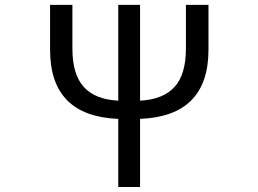

<svg xmlns="http://www.w3.org/2000/svg" viewBox="-20 -753 1040 773"><path d="M728.5 -733.4H819.3V-552.7Q819.3 -285.2 543.9 -274.4V0H456.1V-274.4Q181.6 -285.2 181.6 -552.7V-733.4H271.5V-557.6Q271.5 -453.1 317.4 -402.8Q363.3 -352.5 456.1 -347.7V-733.4H543.9V-347.7Q636.7 -352.5 682.6 -402.8Q728.5 -453.1 728.5 -557.6Z"/></svg>

Font: GenEi Gothic M Regular
Style: Regular
Weight: 400
Designer: o_tamon (Modified); [Source Han Sans]
Ryoko NISHIZUKA  (kana & ideographs); Paul D. Hunt (Latin, Greek & Cyrillic); Wenl
Version: Version 1.1a;Original Version 1.004